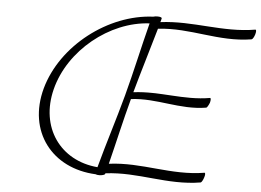

<svg xmlns="http://www.w3.org/2000/svg" viewBox="-55 -880 1305 960"><g transform="rotate(5 597.5 -400.0)"><path d="M985 0C989 -1 996 -13 1000 -26C1005 -40 1004 -50 1000 -50C833 -22 684 -75 519 -53C547 -164 571 -274 601 -385C732 -401 847 -353 980 -375C984 -376 991 -388 996 -401C1000 -415 999 -425 995 -425C863 -402 741 -437 610 -420C640 -529 674 -638 705 -747C868 -766 1011 -708 1176 -735C1181 -736 1188 -748 1192 -761C1196 -775 1196 -785 1191 -785C1027 -757 877 -802 714 -781C716 -787 718 -794 719 -800C721 -804 712 -808 698 -808C690 -808 682 -807 676 -805C452 -795 223 -621 162 -400C102 -179 238 -5 458 5C461 7 468 8 476 8C490 8 503 4 505 0L506 -4C670 -25 818 28 985 0ZM212 -400C262 -599 461 -760 661 -770C629 -646 603 -523 570 -400C537 -277 497 -154 464 -31C276 -47 163 -205 212 -400Z"/></g></svg>

Font: Nupuram Thin Italic
Style: Regular
Weight: 100
Designer: Santhosh Thottingal (santhosh.thottingal@gmail.com)
Foundry: SMC
Version: Version 1.000